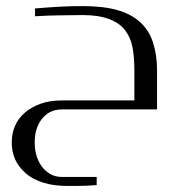

<svg xmlns="http://www.w3.org/2000/svg" viewBox="-20 -363 597 637"><path d="M425.8 -29.8V-129.9Q425.8 -170.9 419.9 -204.6Q414.1 -237.3 395.5 -262.2Q377.4 -286.1 343.3 -299.3Q308.1 -313 254.9 -313Q221.2 -313 172.4 -312Q136.7 -311.5 96.2 -309.1V-335Q137.2 -338.4 178.7 -340.8Q214.4 -342.8 254.9 -342.8Q322.3 -342.8 369.1 -329.6Q414.6 -316.9 444.8 -289.6Q474.1 -263.2 487.3 -223.1Q501 -181.2 501 -129.9V0H186Q163.1 0 146 8.8Q130.9 16.6 117.7 33.2Q106.9 46.9 100.6 67.9Q95.2 85.9 95.2 108.9Q95.2 132.8 100.6 151.4Q106.9 172.9 117.7 188Q128.9 203.6 146 213.9Q163.1 224.1 186 224.1H300.8V251Q267.1 253.9 233.9 253.9H204.1Q158.2 253.9 124 243.2Q88.4 231.9 65.9 212.4Q42 191.4 30.8 167Q19 141.6 19 109.9Q19 79.6 29.8 54.7Q40.5 29.8 62.5 10.7Q84 -7.8 115.2 -19Q145.5 -29.8 186 -29.8Z"/></svg>

Font: SimahzazaarabicW05-Light
Style: Regular
Weight: 300
Designer: Ahmed zaza
Foundry: Ahmed zaza
Version: Version 1.001